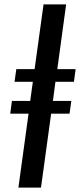

<svg xmlns="http://www.w3.org/2000/svg" viewBox="-20 -851 363 871"><path d="M63.5 0 109.5 -335.5H26.5L34 -393H117L129 -480H46L54 -537.5H137L177.5 -831H280L240 -537.5H323L315.5 -480H231.5L220 -393H303.5L295.5 -335.5H212L166 0Z"/></svg>

Font: Merriweather Light 18pt
Style: Italic
Weight: 400
Italic angle: -7.8°
Version: Version 2.101